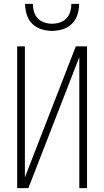

<svg xmlns="http://www.w3.org/2000/svg" viewBox="-20 -975 540 995"><path d="M69 0V-735H109V-56L373 -735H431V0H391V-679L127 0ZM250 -815Q222 -815 194.5 -823.5Q167 -832 147 -852Q127 -872 118.5 -899.5Q110 -927 110 -955H150Q150 -935 156 -914.5Q162 -894 176 -879.5Q190 -865 210 -858.5Q230 -852 250 -852Q270 -852 290 -858.5Q310 -865 324 -879.5Q338 -894 344 -914.5Q350 -935 350 -955H390Q390 -927 381.5 -899.5Q373 -872 353 -852Q333 -832 305.5 -823.5Q278 -815 250 -815Z"/></svg>

Font: Iosevka SS04 Extralight
Style: Regular
Weight: 200
Monospace: yes
Designer: Belleve Invis
Foundry: Belleve Invis
Version: Version 19.0.0; ttfautohint (v1.8.4)